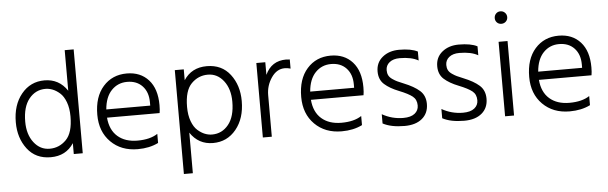

<svg xmlns="http://www.w3.org/2000/svg" viewBox="-54 -907 4122 1302"><g transform="rotate(-5 2007.0 -256.0)"><path d="M109 -247Q109 -160 151.5 -105Q194 -50 259 -50Q324 -50 371 -97.5Q418 -145 418 -256Q418 -312 402.5 -353.5Q387 -395 362.5 -416.5Q338 -438 313.5 -447.5Q289 -457 265 -457Q197 -457 153 -402.5Q109 -348 109 -247ZM479 0H418V-74Q365 8 261 8Q159 8 102 -66.5Q45 -141 45 -248Q45 -366 106 -440.5Q167 -515 263 -515Q362 -515 418 -431V-707H479Z M994 -25Q934 5 854 5Q741 5 670.5 -65.5Q600 -136 600 -251Q600 -373 662 -443Q724 -513 823 -513Q916 -513 971 -452Q1026 -391 1026 -280Q1026 -246 1022 -226H664Q671 -142 722 -97.5Q773 -53 857 -53Q943 -53 994 -87ZM821 -456Q757 -456 714 -411Q671 -366 664 -282H963V-305Q963 -374 924.5 -415Q886 -456 821 -456Z M1211 200H1150V-507H1211V-433Q1264 -515 1368 -515Q1470 -515 1527 -440.5Q1584 -366 1584 -259Q1584 -141 1523 -66.5Q1462 8 1366 8Q1267 8 1211 -76ZM1211 -251Q1211 -195 1226.5 -153.5Q1242 -112 1266.5 -90.5Q1291 -69 1315.5 -59.5Q1340 -50 1364 -50Q1432 -50 1476 -104.5Q1520 -159 1520 -260Q1520 -347 1477.5 -402Q1435 -457 1370 -457Q1305 -457 1258 -409.5Q1211 -362 1211 -251Z M1766 0H1705V-507H1766V-421Q1808 -513 1908 -513Q1915 -513 1933 -511V-449Q1913 -455 1893 -455Q1839 -455 1802.5 -401.5Q1766 -348 1766 -283Z M2382 -25Q2322 5 2242 5Q2129 5 2058.5 -65.5Q1988 -136 1988 -251Q1988 -373 2050 -443Q2112 -513 2211 -513Q2304 -513 2359 -452Q2414 -391 2414 -280Q2414 -246 2410 -226H2052Q2059 -142 2110 -97.5Q2161 -53 2245 -53Q2331 -53 2382 -87ZM2209 -456Q2145 -456 2102 -411Q2059 -366 2052 -282H2351V-305Q2351 -374 2312.5 -415Q2274 -456 2209 -456Z M2833 -130Q2833 -67 2789.5 -30.5Q2746 6 2670 6Q2578 6 2522 -24V-87Q2589 -49 2666 -49Q2717 -49 2743.5 -70Q2770 -91 2770 -125Q2770 -165 2742.5 -187Q2715 -209 2652 -234Q2591 -258 2555 -290Q2519 -322 2519 -378Q2519 -439 2564 -475.5Q2609 -512 2677 -512Q2759 -512 2803 -489V-428Q2756 -455 2676 -455Q2632 -455 2606.5 -434.5Q2581 -414 2581 -381Q2581 -361 2588.5 -346Q2596 -331 2614.5 -318.5Q2633 -306 2646 -300Q2659 -294 2688 -282Q2758 -254 2795.5 -220.5Q2833 -187 2833 -130Z M3239 -130Q3239 -67 3195.5 -30.5Q3152 6 3076 6Q2984 6 2928 -24V-87Q2995 -49 3072 -49Q3123 -49 3149.5 -70Q3176 -91 3176 -125Q3176 -165 3148.5 -187Q3121 -209 3058 -234Q2997 -258 2961 -290Q2925 -322 2925 -378Q2925 -439 2970 -475.5Q3015 -512 3083 -512Q3165 -512 3209 -489V-428Q3162 -455 3082 -455Q3038 -455 3012.5 -434.5Q2987 -414 2987 -381Q2987 -361 2994.5 -346Q3002 -331 3020.5 -318.5Q3039 -306 3052 -300Q3065 -294 3094 -282Q3164 -254 3201.5 -220.5Q3239 -187 3239 -130Z M3415 0H3354V-507H3415ZM3414.5 -699.5Q3427 -687 3427 -669Q3427 -651 3414.5 -639Q3402 -627 3384 -627Q3366 -627 3354 -639Q3342 -651 3342 -669Q3342 -687 3354 -699.5Q3366 -712 3384 -712Q3402 -712 3414.5 -699.5Z M3934 -25Q3874 5 3794 5Q3681 5 3610.5 -65.5Q3540 -136 3540 -251Q3540 -373 3602 -443Q3664 -513 3763 -513Q3856 -513 3911 -452Q3966 -391 3966 -280Q3966 -246 3962 -226H3604Q3611 -142 3662 -97.5Q3713 -53 3797 -53Q3883 -53 3934 -87ZM3761 -456Q3697 -456 3654 -411Q3611 -366 3604 -282H3903V-305Q3903 -374 3864.5 -415Q3826 -456 3761 -456Z"/></g></svg>

Font: Hind Guntur Light
Style: Regular
Weight: 300
Designer: Manushi Parikh, Hitesh Malaviya
Foundry: Indian Type Foundry
Version: Version 1.002;PS 1.0;hotconv 1.0.86;makeotf.lib2.5.63406; tt